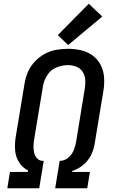

<svg xmlns="http://www.w3.org/2000/svg" viewBox="-20 -1003 616 1023"><path d="M19 0H189L213 -146H206Q188 -147 176.5 -160.5Q165 -174 161.5 -190.5Q158 -207 158.5 -225Q159 -243 162 -261L209 -544Q214 -575 232 -603Q250 -631 280.5 -643.5Q311 -656 341 -656Q365 -656 386 -648Q407 -640 419.5 -621.5Q432 -603 434 -579.5Q436 -556 432 -533L386 -250Q382 -227 373.5 -204.5Q365 -182 345.5 -164.5Q326 -147 302 -146H298L274 0H445L459 -87H364L365 -92Q396 -102 422.5 -123.5Q449 -145 464 -174.5Q479 -204 484 -235L531 -519Q537 -555 534.5 -590.5Q532 -626 516.5 -656.5Q501 -687 474 -707Q447 -727 412.5 -735Q378 -743 343 -743Q312 -743 280 -737.5Q248 -732 218.5 -716Q189 -700 165.5 -675Q142 -650 129 -620Q116 -590 111 -559L64 -275Q58 -239 60.5 -203.5Q63 -168 81 -139Q99 -110 129 -95L128 -87H33ZM343 -763 525 -915 453 -983 288 -816Z"/></svg>

Font: Iosevka Sparkle Medium
Style: Italic
Weight: 500
Italic angle: -9°
Designer: Belleve Invis
Foundry: Belleve Invis
Version: Version 4.5.0; ttfautohint (v1.8.3)